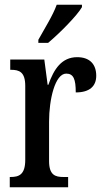

<svg xmlns="http://www.w3.org/2000/svg" viewBox="-20 -786 437 806"><path d="M141 -619V-606H182C232 -648 304 -721 324 -756V-766H218C202 -721 168 -668 141 -619ZM21 0H266V-43H246C212 -43 186 -51 186 -110V-276C186 -368 211 -477 258 -477C289 -477 298 -453 298 -398C356 -398 384 -424 384 -468C384 -515 358 -546 304 -546C239 -546 206 -496 183 -430H180L166 -536H23V-493H26C61 -493 86 -484 86 -425V-115C86 -52 59 -43 24 -43H21Z"/></svg>

Font: Noto Serif Khmer ExtraCondensed Medium
Style: Regular
Weight: 500
Width: 2
Designer: Danh Hong and the Monotype Design Team
Foundry: Monotype Imaging Inc.
Version: Version 2.004